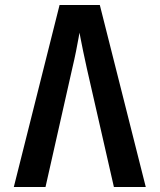

<svg xmlns="http://www.w3.org/2000/svg" viewBox="-20 -750 640 770"><path d="M35.4 0 218.9 -730H380.3L564.6 0H436.8L328.4 -475.1Q320.3 -511.4 313.6 -544Q306.8 -576.6 302.8 -597.8Q298.8 -619 298.8 -619Q298.8 -619 295.1 -598.1Q291.4 -577.2 284.9 -544.3Q278.3 -511.4 269.9 -476.1L162.5 0Z"/></svg>

Font: Pitagon Sans Mono
Style: Regular
Weight: 400
Monospace: yes
Designer: Travis Tran
Foundry: Pitagon
Version: Version 1.001;gftools[0.9.26]